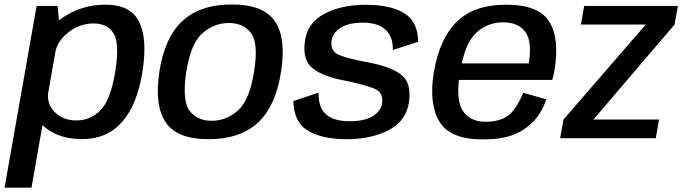

<svg xmlns="http://www.w3.org/2000/svg" viewBox="-68 -619 3056 860"><path d="M-47.5 221.5H73L199 -493.5L190 -592.5H96ZM300.5 4Q411.5 4 479 -73Q546.5 -150 570 -297.5Q593.5 -445 555 -521.5Q516.5 -598 405.5 -598Q306 -598 226.8 -549Q147.5 -500 137.5 -445L180 -386Q189 -436.5 239.8 -475.2Q290.5 -514 350.5 -514Q414.5 -514 441.5 -468.2Q468.5 -422.5 448 -297Q427 -170.5 382 -125Q337 -79.5 274 -79.5Q213 -79.5 176.2 -118Q139.5 -156.5 148.5 -208L85.5 -148.5Q75.5 -93.5 138.2 -44.8Q201 4 300.5 4Z M866.5 4.5Q1008 4.5 1088 -70.5Q1168 -145.5 1191 -298.5Q1214.5 -449 1163.2 -524Q1112 -599 970.5 -599Q829 -599 749 -524.8Q669 -450.5 646 -298.5Q623 -147 674 -71.2Q725 4.5 866.5 4.5ZM880 -78Q814 -78 780.5 -124Q747 -170 766.5 -298Q786.5 -424.5 838.8 -470.2Q891 -516 957 -516Q1023 -516 1056.8 -470.5Q1090.5 -425 1070 -298Q1050 -170.5 998 -124.2Q946 -78 880 -78Z M1485 4.5Q1596 4.5 1674.2 -37Q1752.5 -78.5 1764 -162.5Q1776 -249.5 1727.8 -285.5Q1679.5 -321.5 1577 -340.5Q1497.5 -354.5 1454 -371.5Q1410.5 -388.5 1417 -435Q1422 -472.5 1458 -495Q1494 -517.5 1557.5 -517.5Q1624 -517.5 1658.5 -486.2Q1693 -455 1691.5 -395L1805 -432Q1804 -521.5 1743.2 -559.5Q1682.5 -597.5 1571 -597.5Q1460.5 -597.5 1384.8 -557.2Q1309 -517 1298 -436Q1285.5 -350 1333 -312.8Q1380.5 -275.5 1476 -258Q1560 -240.5 1605.2 -223.5Q1650.5 -206.5 1643.5 -156.5Q1638.5 -121.5 1601.5 -98.8Q1564.5 -76 1498.5 -76Q1428.5 -76 1393 -106Q1357.5 -136 1359 -204L1246 -166.5Q1248 -71 1311.8 -33.2Q1375.5 4.5 1485 4.5Z M2094 5.5 2108 -73.5Q2036 -73.5 2004 -124.2Q1972 -175 1992.5 -297Q2014 -425.5 2065.2 -472.2Q2116.5 -519 2185 -519Q2255 -519 2286.2 -474.5Q2317.5 -430 2298.5 -323L2306.5 -335H1987L1974 -261H2405.5Q2411 -277.5 2414.5 -298.5Q2440 -444.5 2392.8 -521.2Q2345.5 -598 2199 -598Q2056 -598 1978.2 -521.8Q1900.5 -445.5 1875.5 -297Q1852 -155.5 1899.8 -75Q1947.5 5.5 2094 5.5ZM2108 -73.5 2094 5.5Q2173.5 5.5 2226.5 -13.5Q2279.5 -32.5 2319.2 -73Q2359 -113.5 2379 -174L2275.5 -203.5Q2259.5 -163.5 2237.2 -131.8Q2215 -100 2182.5 -86.8Q2150 -73.5 2108 -73.5Z M2441 0H2869.5L2884 -83.5H2585L2584 -76.5L2953.5 -509L2968.5 -592.5H2548.5L2534 -509H2829.5L2830 -515.5L2456 -83.5Z"/></svg>

Font: Anybody UltraCondensed Thin Medium
Style: Italic
Weight: 500
Italic angle: -10°
Version: Version 1.111